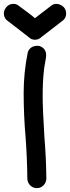

<svg xmlns="http://www.w3.org/2000/svg" viewBox="-33 -951 361 990"><path d="M157 19Q137 19 123 5Q109 -9 108 -29Q107 -135 99 -242Q89 -357 89 -471Q89 -576 110 -680Q115 -699 133 -709Q145 -715 158 -715L170 -714Q205 -702 205 -666Q205 -660 204 -653.5Q203 -647 195 -601L193 -583Q187 -529 187 -453Q187 -391 196 -244Q205 -137 206 -29Q205 -9 191 5Q177 19 157 19ZM147 -746Q128 -746 113 -761L11 -840Q-13 -855 -13 -882Q-13 -895 -6 -906Q9 -931 37 -931Q49 -931 60 -924Q138 -867 147 -857Q149 -858 234 -924Q245 -931 257 -931Q264 -931 271 -929Q308 -916 308 -881Q308 -855 283 -839L182 -761Q167 -746 147 -746Z"/></svg>

Font: Bad Comic
Style: Regular
Weight: 400
Designer: GGBotNet
Foundry: f0n7
Version: 0.9